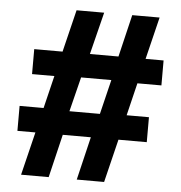

<svg xmlns="http://www.w3.org/2000/svg" viewBox="-51 -749 750 797"><g transform="rotate(5 324.0 -350.0)"><path d="M370 -280 405 -424H279L243 -280ZM236 -700H351L307 -524H426L468 -700H582L539 -524H614V-420H514L481 -284H574V-180H456L412 0H298L341 -180H224L181 0H66L110 -180H35V-284H135L168 -420H75V-524H193Z"/></g></svg>

Font: Renner*
Style: Semi
Weight: 600
Version: Version 003.000 ; ttfautohint (v0.97) -l 8 -r 50 -G 200 -x 1